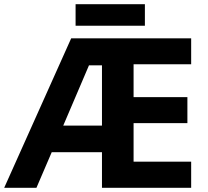

<svg xmlns="http://www.w3.org/2000/svg" viewBox="-20 -897 992 917"><path d="M893 0H467V-170H227L154 0H0L320 -714H893V-590H618V-433H875V-309H618V-125H893ZM282 -297H467V-585H405ZM672 -877V-774H341V-877Z"/></svg>

Font: Noto IKEA Arabic
Style: Bold
Weight: 700
Designer: Monotype Design Team
Foundry: Monotype Imaging Inc.
Version: Version 1.200